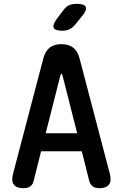

<svg xmlns="http://www.w3.org/2000/svg" viewBox="-20 -970 640 1000"><path d="M218 -276H382L305 -579Q303 -586 300 -586Q297 -586 295 -579ZM445 -27 406 -182H194L155 -27Q150 -8 137.5 1Q125 10 101 10Q66 10 52 -8.5Q38 -27 48 -65L206 -667Q216 -704 239 -722Q262 -740 300 -740Q338 -740 361 -722Q384 -704 394 -667L552 -65Q562 -27 547.5 -8.5Q533 10 499 10Q475 10 462.5 0.5Q450 -9 445 -27ZM306 -810Q267 -810 260 -825Q253 -840 276 -872L311 -918Q324 -936 340.5 -943Q357 -950 379 -950Q419 -950 426.5 -934.5Q434 -919 409 -888L370 -840Q357 -825 341.5 -817.5Q326 -810 306 -810Z"/></svg>

Font: Maple Mono SemiBold
Style: Regular
Weight: 600
Monospace: yes
Designer: subframe7536
Version: Version 7.000